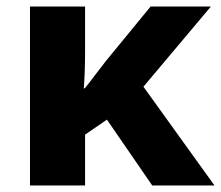

<svg xmlns="http://www.w3.org/2000/svg" viewBox="-20 -569 678 589"><path d="M627 -549 420 -303 638 0H447L308 -202L241 -156V0H72V-549H241V-417Q241 -382 240 -352Q239 -322 237 -298H240Q254 -315 270 -336.5Q286 -358 305 -382L442 -549Z"/></svg>

Font: Noto Sans ExtraBold
Style: Regular
Weight: 800
Designer: Monotype Design Team
Foundry: Monotype Imaging Inc.
Version: Version 2.007